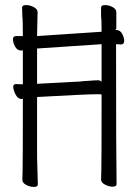

<svg xmlns="http://www.w3.org/2000/svg" viewBox="-20 -725 540 756"><path d="M114 11Q98 11 83 3Q68 -5 68 -17Q68 -29 69 -55Q70 -81 70 -337L65 -335Q47 -335 36 -365Q32 -376 32 -383Q32 -394 44 -394L70 -393V-527L63 -526Q48 -526 39.5 -541.5Q31 -557 31 -570Q31 -583 44 -583H70Q70 -649 68 -659L67 -695Q67 -705 83 -705Q98 -705 113 -697Q128 -689 128 -677L126 -583L380 -600Q380 -650 378 -659V-695Q378 -705 393 -705Q409 -705 423.5 -697Q438 -689 438 -677V-612Q435 -609 435 -608Q435 -607 437 -607Q453 -607 461 -592Q469 -577 469 -564Q469 -550 456 -550L437 -551Q437 -106 439 0Q439 10 424 10Q409 10 393.5 2Q378 -6 378 -18Q378 -30 379 -56Q380 -82 380 -353Q376 -354 365 -354Q319 -354 126 -343V-105L129 1Q129 11 114 11ZM126 -395 294 -404Q311 -406 325 -406.5Q339 -407 345 -408L365 -409Q375 -409 380 -403V-551L126 -534Z"/></svg>

Font: LXGW WenKai Mono TC Light
Style: Regular
Weight: 300
Designer: LXGW / Fontworks Inc.
Foundry: LXGW / Fontworks Inc.
Version: Version 1.330